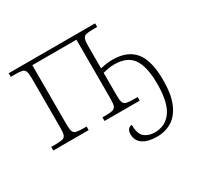

<svg xmlns="http://www.w3.org/2000/svg" viewBox="-164 -725 1181 1153"><g transform="rotate(-30 426.5 -148.0)"><path d="M611 240Q550 240 514.5 216.5Q479 193 479 147Q479 124 490 113Q501 102 514 102Q514 165 541.5 188Q569 211 613 211Q686 211 728 152.5Q770 94 770 -35Q770 -153 732 -209Q694 -265 604 -265Q579 -265 559 -261Q539 -257 524 -253V-97Q524 -63 529.5 -48Q535 -33 551.5 -29Q568 -25 601 -25H628V0H384V-25H404Q437 -25 453.5 -29Q470 -33 476 -48Q482 -63 482 -97V-507H176V-97Q176 -63 181.5 -48Q187 -33 204 -29Q221 -25 254 -25H274V0H29V-25H56Q90 -25 106.5 -29Q123 -33 128.5 -48Q134 -63 134 -97V-439Q134 -472 128.5 -487.5Q123 -503 107 -507Q91 -511 60 -511H29V-536H628V-511H600Q567 -511 551 -507Q535 -503 529.5 -487.5Q524 -472 524 -439V-284Q539 -287 559.5 -291Q580 -295 608 -295Q711 -295 761.5 -234Q812 -173 812 -36Q812 62 786 123Q760 184 714.5 212Q669 240 611 240Z"/></g></svg>

Font: Noto Serif ExtraLight
Style: Regular
Weight: 200
Designer: Monotype Design Team
Foundry: Monotype Imaging Inc.
Version: Version 2.015; ttfautohint (v1.8.4.7-5d5b)